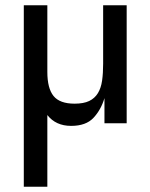

<svg xmlns="http://www.w3.org/2000/svg" viewBox="-20 -466 569 726"><path d="M70 -446H159V-194Q159 -132 182.5 -103Q206 -74 262 -74Q296 -74 317 -84Q338 -94 350 -113.5Q362 -133 366 -161Q370 -189 370 -225V-446H459V0H375V-95Q362 -51 333.5 -20.5Q305 10 249 10Q191 10 159 -31V240H70Z"/></svg>

Font: Tilda Sans Medium
Style: Regular
Weight: 500
Designer: ParaType Ltd
Foundry: ParaType Ltd
Version: Version 1.009